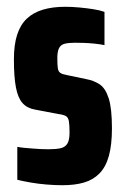

<svg xmlns="http://www.w3.org/2000/svg" viewBox="-20 -538 367 566"><path d="M164 8Q142 8 117.5 6Q93 4 70 0Q47 -4 31 -8V-105Q42 -103 54 -102Q66 -101 78 -100Q90 -99 101.5 -98.5Q113 -98 123 -98Q145 -98 158.5 -101Q172 -104 178.5 -114.5Q185 -125 185 -147Q185 -170 183 -181Q181 -192 174 -196Q167 -200 151 -202L83 -215Q60 -219 46.5 -234Q33 -249 27 -280Q21 -311 21 -363Q21 -406 30.5 -435.5Q40 -465 59 -483Q78 -501 106.5 -509.5Q135 -518 172 -518Q192 -518 213.5 -516Q235 -514 254.5 -511Q274 -508 288 -503V-405Q273 -408 257.5 -409.5Q242 -411 227.5 -411.5Q213 -412 201 -412Q182 -412 170.5 -409Q159 -406 154 -396Q149 -386 149 -367Q149 -346 150.5 -336.5Q152 -327 158 -323Q164 -319 176 -317L233 -305Q256 -301 273.5 -289.5Q291 -278 300.5 -248Q310 -218 310 -160Q310 -111 301 -78.5Q292 -46 273.5 -27Q255 -8 228 0Q201 8 164 8Z"/></svg>

Font: Saira ExtraCondensed ExtraBold
Style: Regular
Weight: 800
Width: 2
Designer: Hector Gatti with collaboration of the Omnibus-Type team
Foundry: Omnibus-Type
Version: Version 1.101